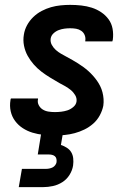

<svg xmlns="http://www.w3.org/2000/svg" viewBox="-20 -548 540 788"><path d="M205 8Q182 8 158.5 5.5Q135 3 113.5 -3.5Q92 -10 73.5 -22Q55 -34 42 -51.5Q29 -69 24 -91Q19 -113 23 -137Q23 -139 23.5 -140.5Q24 -142 25 -144H136Q136 -143 136 -142.5Q136 -142 136 -141Q133 -128 139 -116.5Q145 -105 155.5 -98.5Q166 -92 179 -90Q192 -88 205 -88Q218 -88 231 -89.5Q244 -91 256.5 -95Q269 -99 280.5 -108.5Q292 -118 294 -131Q296 -145 288.5 -157.5Q281 -170 270.5 -178.5Q260 -187 248 -194Q236 -201 224 -207Q205 -218 186 -229.5Q167 -241 150 -254Q133 -267 118.5 -283.5Q104 -300 93.5 -319Q83 -338 78.5 -360.5Q74 -383 78 -406Q81 -426 91 -444.5Q101 -463 116.5 -478Q132 -493 151 -503Q170 -513 189.5 -518.5Q209 -524 229 -526Q249 -528 268 -528Q291 -528 313.5 -525.5Q336 -523 356.5 -516.5Q377 -510 395 -498Q413 -486 425.5 -469Q438 -452 442 -430Q446 -408 443 -385Q442 -383 442 -381.5Q442 -380 441 -378H330Q330 -379 330 -379.5Q330 -380 330 -381Q332 -393 327.5 -404Q323 -415 313.5 -421.5Q304 -428 292.5 -430Q281 -432 268 -432Q257 -432 245 -430.5Q233 -429 221 -424.5Q209 -420 199.5 -411Q190 -402 188 -390Q186 -376 192.5 -364Q199 -352 209 -343Q219 -334 230.5 -327.5Q242 -321 254 -314.5Q266 -308 277.5 -301.5Q289 -295 300 -288Q311 -281 322 -273Q333 -265 342.5 -256.5Q352 -248 361 -238Q370 -228 377.5 -217.5Q385 -207 391 -195Q397 -183 400.5 -169.5Q404 -156 405 -142Q406 -128 404 -114Q400 -94 389.5 -74.5Q379 -55 362.5 -40.5Q346 -26 326.5 -16.5Q307 -7 286.5 -1.5Q266 4 245.5 6Q225 8 205 8ZM57 220 70 145H170Q176 145 183 143.5Q190 142 196 139Q202 136 206.5 130Q211 124 212 118Q213 111 211.5 104Q210 97 205 93Q200 89 193.5 87.5Q187 86 180 86H135L149 0H238L230 47Q243 51 254.5 58.5Q266 66 272.5 77Q279 88 280.5 102Q282 116 280 131Q277 151 265.5 169.5Q254 188 236 199.5Q218 211 197.5 215.5Q177 220 157 220Z"/></svg>

Font: Iosevka SS04
Style: Bold Italic
Weight: 700
Italic angle: -9°
Monospace: yes
Designer: Belleve Invis
Foundry: Belleve Invis
Version: Version 19.0.0; ttfautohint (v1.8.4)